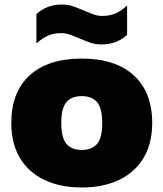

<svg xmlns="http://www.w3.org/2000/svg" viewBox="-20 -818 722 849"><path d="M341.5 11Q246 11 176 -22.5Q106 -56 68 -119.8Q30 -183.5 30 -274Q30 -411 111.2 -485Q192.5 -559 341.5 -559Q490 -559 571.5 -484.8Q653 -410.5 653 -274.5Q653 -183.5 614.8 -119.8Q576.5 -56 506.5 -22.5Q436.5 11 341.5 11ZM341.5 -155Q386 -155 409 -181.5Q432 -208 432 -274Q432 -340.5 408.8 -366.8Q385.5 -393 341.5 -393Q297 -393 274 -366.8Q251 -340.5 251 -274.5Q251 -208.5 273.8 -181.8Q296.5 -155 341.5 -155ZM428 -621.5Q401.5 -621.5 378 -629.8Q354.5 -638 333 -647.5Q312 -656.5 291.8 -664Q271.5 -671.5 250 -671.5Q218.5 -671.5 193.2 -660.8Q168 -650 141 -626V-755.5Q186 -798 255 -798Q281.5 -798 305 -789.5Q328.5 -781 350.5 -771.5Q371 -762.5 391.2 -755Q411.5 -747.5 433 -747.5Q464.5 -747.5 489.8 -758.2Q515 -769 542 -793.5V-664Q497 -621.5 428 -621.5Z"/></svg>

Font: Encode Sans SemiExpanded SemiExpanded Black
Style: Regular
Weight: 900
Width: 6
Designer: Multiple Designers
Foundry: Impallari Type
Version: Version 3.000; ttfautohint (v1.8.3) -l 8 -r 50 -G 200 -x 14 